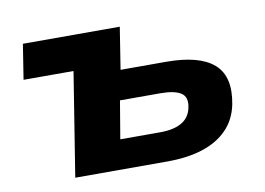

<svg xmlns="http://www.w3.org/2000/svg" viewBox="-61 -594 946 685"><g transform="rotate(-10 412.5 -251.5)"><path d="M160 0 220 -376H39L59 -503H410L386 -351H551Q671 -351 723.5 -305Q776 -259 757 -160Q746 -106 711 -70.5Q676 -35 621.5 -17.5Q567 0 494 0ZM342 -107H487Q536 -107 565 -124Q594 -141 601 -176Q609 -214 585.5 -229Q562 -244 511 -244H365Z"/></g></svg>

Font: Nunito Sans 7pt SemiExpanded ExtraBold
Style: Italic
Weight: 800
Width: 6
Italic angle: -9°
Designer: Vernon Adams
Foundry: Vernon Adams
Version: Version 3.101;gftools[0.9.27]